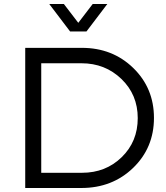

<svg xmlns="http://www.w3.org/2000/svg" viewBox="-20 -939 829 959"><path d="M106 0V-700H389Q542 -700 645.5 -599.5Q749 -499 749 -350Q749 -201 645 -100.5Q541 0 386 0ZM186 -76H390Q508 -76 588 -154Q668 -232 668 -349Q668 -466 586.5 -544.5Q505 -623 387 -623H186ZM226 -919H299L371 -825L443 -919H516L412 -782H330Z"/></svg>

Font: Trueno
Style: Lt
Weight: 300
Designer: Julieta Ulanovsky
Foundry: Julieta Ulanovsky
Version: Version 3.001b